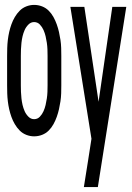

<svg xmlns="http://www.w3.org/2000/svg" viewBox="-20 -548 540 783"><path d="M119 8Q103 8 87.5 2Q72 -4 60.5 -15.5Q49 -27 40.5 -41.5Q32 -56 26.5 -71.5Q21 -87 17.5 -102.5Q14 -118 12 -134.5Q10 -151 9.5 -167.5Q9 -184 9 -200V-320Q9 -336 9.5 -352.5Q10 -369 12 -385.5Q14 -402 17.5 -417.5Q21 -433 26.5 -448.5Q32 -464 40.5 -478.5Q49 -493 60.5 -504.5Q72 -516 87.5 -522Q103 -528 119 -528Q136 -528 151.5 -522Q167 -516 178.5 -504.5Q190 -493 198 -478.5Q206 -464 211.5 -448.5Q217 -433 220.5 -417.5Q224 -402 226.5 -385.5Q229 -369 229.5 -352.5Q230 -336 230 -320V-200Q230 -184 229.5 -167.5Q229 -151 226.5 -134.5Q224 -118 220.5 -102.5Q217 -87 211.5 -71.5Q206 -56 198 -41.5Q190 -27 178.5 -15.5Q167 -4 151.5 2Q136 8 119 8ZM119 -62Q133 -62 142.5 -72Q152 -82 157.5 -94.5Q163 -107 166 -120Q169 -133 171 -146.5Q173 -160 173.5 -173.5Q174 -187 174 -200V-320Q174 -333 173.5 -346.5Q173 -360 171 -373.5Q169 -387 166 -400Q163 -413 157.5 -425.5Q152 -438 142.5 -448Q133 -458 119 -458Q106 -458 96 -448Q86 -438 80.5 -425.5Q75 -413 72 -400Q69 -387 67.5 -373.5Q66 -360 65.5 -346.5Q65 -333 65 -320V-200Q65 -187 65.5 -173.5Q66 -160 67.5 -146.5Q69 -133 72 -120Q75 -107 80.5 -94.5Q86 -82 96 -72Q106 -62 119 -62ZM322 215Q326 188 330.5 161.5Q335 135 339 108L353 18L267 -520H324L382 -133L438 -520H495L379 215Z"/></svg>

Font: Iosevka Fuck
Style: Regular
Weight: 400
Monospace: yes
Designer: Belleve Invis
Foundry: Belleve Invis
Version: Version 28.0.7; ttfautohint (v1.8.3)